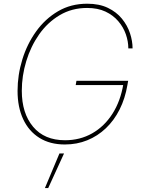

<svg xmlns="http://www.w3.org/2000/svg" viewBox="-20 -757 765 1019"><path d="M324.2 9.8Q245.1 9.8 189 -25.4Q132.8 -60.5 103 -124.5Q73.2 -188.5 73.2 -274.4Q73.2 -358.9 98.4 -440.9Q123.5 -522.9 171.6 -590.1Q219.7 -657.2 288.1 -697.3Q356.4 -737.3 442.9 -737.3Q506.8 -737.3 552.5 -715.3Q598.1 -693.4 627.2 -657.7Q656.2 -622.1 669.9 -580.6Q683.6 -539.1 683.6 -500H661.1Q661.1 -537.1 647.9 -575Q634.8 -612.8 607.7 -644.5Q580.6 -676.3 539.6 -695.6Q498.5 -714.8 442.4 -714.8Q361.3 -714.8 296.9 -676.5Q232.4 -638.2 187.7 -574.5Q143.1 -510.7 119.4 -432.6Q95.7 -354.5 95.7 -274.9Q95.7 -156.2 155.5 -84.5Q215.3 -12.7 325.2 -12.7Q404.8 -12.7 469.2 -49.3Q533.7 -85.9 576.7 -153.1Q619.6 -220.2 634.8 -311.5L643.6 -305.7H381.8L385.7 -328.1H660.2L656.2 -305.7Q644 -233.9 614.7 -175.8Q585.4 -117.7 541.7 -76.2Q498 -34.7 443.1 -12.5Q388.2 9.8 324.2 9.8ZM218.3 241.2 295.4 57.6H319.8L235.8 241.2Z"/></svg>

Font: Inter 18pt Thin
Style: Italic
Weight: 250
Italic angle: -9.3988°
Version: Version 4.001;git-66647c0bb